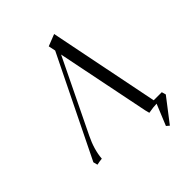

<svg xmlns="http://www.w3.org/2000/svg" viewBox="-236 -844 1123 1123"><g transform="rotate(-45 325.0 -283.0)"><path d="M40 -19 344.2 -639.2 335 -683.1 408.2 -711.9 545.9 -25.9H612.8L620.1 0L507.8 146L490.2 130.9L543.9 0Q519 0 476.1 7.8L469.2 -19L352.1 -598.1L132.8 -146Q95.2 -69.3 89.8 1Q71.8 2.4 46.9 7.8Z"/></g></svg>

Font: Dihjauti S
Style: Italic
Weight: 400
Italic angle: -9°
Designer: T. Christopher White
Version: Version 3.0.0